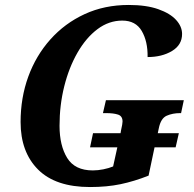

<svg xmlns="http://www.w3.org/2000/svg" viewBox="-20 -744 784 774"><path d="M343 10Q204 10 133.5 -60.5Q63 -131 63 -252Q63 -350 94 -435Q125 -520 183 -585Q241 -650 321 -687Q401 -724 499 -724Q570 -724 618 -707Q666 -690 690 -663.5Q714 -637 714 -607Q714 -563 673.5 -538.5Q633 -514 575 -514Q576 -577 551.5 -619Q527 -661 473 -661Q419 -661 373 -626.5Q327 -592 292.5 -532Q258 -472 239 -396Q220 -320 220 -237Q220 -157 251 -107Q282 -57 354 -57Q375 -57 397 -61.5Q419 -66 436 -73L453 -150H343L355 -207H466L468 -219Q474 -245 474 -254Q474 -276 456 -282Q438 -288 408 -288H395L407 -340H721L710 -288H706Q676 -288 652 -277.5Q628 -267 620 -226L616 -207H701L688 -150H603L579 -36Q521 -13 466 -1.5Q411 10 343 10Z"/></svg>

Font: Noto Serif SemiCondensed
Style: Bold Italic
Weight: 700
Width: 4
Italic angle: -12°
Designer: Monotype Design Team
Foundry: Monotype Imaging Inc.
Version: Version 2.014